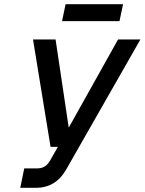

<svg xmlns="http://www.w3.org/2000/svg" viewBox="-20 -899 692 919"><path d="M77 0 96 -93H158Q178 -93 193 -101.5Q208 -110 220 -131L257 -196H222L138 -710H246L309 -288L545 -710H652L297 -88Q247 0 152 0ZM277 -798 294 -879H569L552 -798Z"/></svg>

Font: Geist Mono Medium
Style: Italic
Weight: 500
Italic angle: -12°
Monospace: yes
Designer: Basement.studio, Andrés Briganti, Mateo Zaragoza
Foundry: Basement.studio, Vercel, Andrés Briganti, Guido Ferreyra, Mateo Zaragoza
Version: Version 1.500; ttfautohint (v1.8.4.7-5d5b)